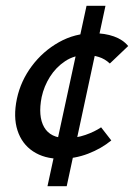

<svg xmlns="http://www.w3.org/2000/svg" viewBox="-20 -539 460 659"><path d="M187 6Q132 6 93.5 -19.5Q55 -45 40 -91.5Q25 -138 38 -200Q51 -261 89 -312Q127 -363 182 -394Q237 -425 301 -425Q340 -425 371 -414Q402 -403 420 -381L357 -321Q340 -337 319 -343.5Q298 -350 275 -350Q235 -350 203.5 -329Q172 -308 151.5 -275.5Q131 -243 123 -206Q110 -140 131.5 -102.5Q153 -65 208 -65Q242 -65 273.5 -76Q305 -87 327 -102L362 -57Q328 -29 282.5 -11.5Q237 6 187 6ZM143 100 277 -519H342L209 100Z"/></svg>

Font: Ysabeau SemiBold
Style: Italic
Weight: 600
Italic angle: -12°
Designer: Christian Thalmann (Catharsis Fonts)
Version: Version 2.002